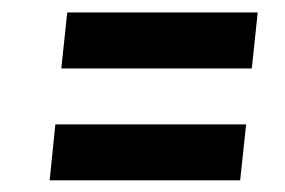

<svg xmlns="http://www.w3.org/2000/svg" viewBox="-20 -562 468 315"><path d="M61.5 -266.1 70.8 -357.9H383.8L374 -266.1ZM80.6 -449.7 90.3 -541.5H402.8L393.1 -449.7Z"/></svg>

Font: Oswald
Style: Medium
Weight: 500
Designer: Vernon Adams
Foundry: Vernon Adams
Version: 3.0; ttfautohint (v0.94.23-7a4d-dirty) -l 8 -r 50 -G 150 -x 